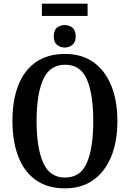

<svg xmlns="http://www.w3.org/2000/svg" viewBox="-20 -1020 710 1050"><path d="M209 -933V-1000H459V-933ZM334 -760Q310 -760 292 -774.5Q274 -789 274 -821Q274 -855 292 -869Q310 -883 334 -883Q357 -883 375.5 -869Q394 -855 394 -821Q394 -789 375.5 -774.5Q357 -760 334 -760ZM335 10Q239 10 175 -36Q111 -82 79.5 -165Q48 -248 48 -359Q48 -470 79.5 -552Q111 -634 175 -679.5Q239 -725 336 -725Q428 -725 491.5 -679.5Q555 -634 588.5 -551.5Q622 -469 622 -358Q622 -247 588.5 -164.5Q555 -82 491 -36Q427 10 335 10ZM335 -49Q421 -49 455.5 -130.5Q490 -212 490 -358Q490 -504 455.5 -585Q421 -666 336 -666Q252 -666 216 -585Q180 -504 180 -358Q180 -212 216 -130.5Q252 -49 335 -49Z"/></svg>

Font: Noto Serif Condensed SemiBold
Style: Regular
Weight: 600
Width: 3
Designer: Monotype Design Team
Foundry: Monotype Imaging Inc.
Version: Version 2.013